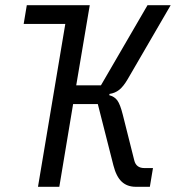

<svg xmlns="http://www.w3.org/2000/svg" viewBox="-20 -718 676 738"><path d="M231 -626H71L83 -698H325L273 -390H368L547 -698H636L471 -414Q454 -385 438 -372.5Q422 -360 401 -357L400 -352Q420 -347 431 -332Q442 -317 452 -277L496 -102Q503 -72 535 -72H568L556 0H502Q469 0 448 -19.5Q427 -39 416 -82L356 -318H261L208 0H126Z"/></svg>

Font: iA Writer Mono V
Style: Regular
Weight: 400
Italic angle: -9.5°
Designer: Mike Abbink, Paul van der Laan, Pieter van Rosmalen
Foundry: Bold Monday
Version: Version 2.000